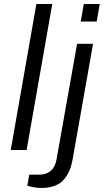

<svg xmlns="http://www.w3.org/2000/svg" viewBox="-20 -743 514 951"><path d="M33.2 0 160.2 -723.1H238.8L111.8 0ZM379.9 -636.2 395 -723.1H474.1L459 -636.2ZM186 188Q151.9 188 115.2 176.8L125 122.1H173.8Q209 122.1 231.2 103.3Q253.4 84.5 259.8 47.9L361.8 -525.9H440.9L339.8 45.9Q334.5 76.2 324.7 99.9Q314.9 123.5 297.9 144.5Q280.8 165.5 252.4 176.8Q224.1 188 186 188Z"/></svg>

Font: Archivo Expanded Light
Style: Italic
Weight: 300
Width: 7
Italic angle: -10°
Designer: Hector Gatti
Foundry: Omnibus-Type
Version: Version 2.001